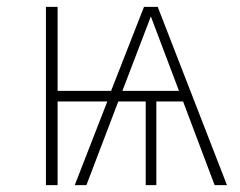

<svg xmlns="http://www.w3.org/2000/svg" viewBox="-20 -540 701 560"><path d="M606 0 514 -244H436V0H405V-244H325L232 0H198L293 -244H148V0H114V-520H148V-275H304L400 -520H440L642 0ZM337 -275H502L420 -492Z"/></svg>

Font: Fira Sans UltraLight
Style: Regular
Weight: 200
Designer: Carrois Corporate & Edenspiekermann AG
Foundry: Carrois Corporate GbR & Edenspiekermann AG
Version: Version 4.106;PS 004.106;hotconv 1.0.70;makeotf.lib2.5.58329